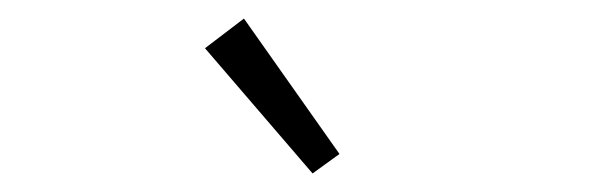

<svg xmlns="http://www.w3.org/2000/svg" viewBox="-20 -696 640 207"><path d="M317 -509 201 -644 243 -676 346 -530Z"/></svg>

Font: Inconsolata Expanded Light
Style: Regular
Weight: 300
Width: 7
Monospace: yes
Designer: Raph Levien, Cyreal, Brenton Simpson
Foundry: Raph Levien, Cyreal, Google
Version: Version 3.001; ttfautohint (v1.8.2.53-6de2)